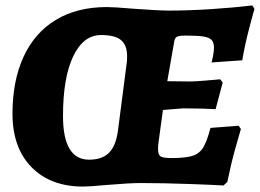

<svg xmlns="http://www.w3.org/2000/svg" viewBox="-20 -676 957 707"><path d="M562 -126Q562 -106 571.5 -100Q581 -94 611 -94Q663 -94 688.5 -102Q714 -110 728 -132.5Q742 -155 755 -205L859 -213L867 -201Q862 -185 846 -127.5Q830 -70 817 -6L803 7Q774 5 676.5 1.5Q579 -2 495 -2Q460 -2 374 5Q310 11 286 11Q166 11 96 -60.5Q26 -132 26 -257Q26 -379 67 -467.5Q108 -556 186 -603Q264 -650 373 -650Q400 -650 470 -644Q566 -637 601 -637Q675 -637 759 -642.5Q843 -648 909 -656L917 -643Q912 -627 897 -569.5Q882 -512 872 -454L759 -446Q761 -452 764.5 -470Q768 -488 768 -500Q768 -519 759.5 -528.5Q751 -538 729.5 -541.5Q708 -545 665 -545Q637 -545 629.5 -539.5Q622 -534 620 -514L596 -377L681 -376Q700 -376 739 -379.5Q778 -383 791 -384L800 -372L774 -274Q762 -275 727 -276Q692 -277 654 -277L580 -271L564 -154Q562 -143 562 -126ZM415 -200 447 -447Q448 -455 448 -469Q448 -510 425.5 -528.5Q403 -547 352 -547Q287 -547 249.5 -468.5Q212 -390 212 -249Q212 -88 308 -88Q357 -88 382.5 -114.5Q408 -141 415 -200Z"/></svg>

Font: Alegreya ExtraBold
Style: Italic
Weight: 800
Italic angle: -7°
Designer: Juan Pablo del Peral
Foundry: Huerta Tipografica
Version: Version 2.007; ttfautohint (v1.6)